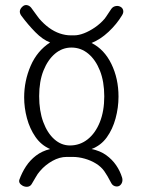

<svg xmlns="http://www.w3.org/2000/svg" viewBox="-20 -720 561 755"><path d="M70 11Q61 6 57.5 0Q54 -6 56 -13Q66 -41 82 -65.5Q98 -90 121.5 -108Q145 -126 177 -134Q142 -149 119.5 -181.5Q97 -214 86 -255Q75 -296 75 -337Q75 -402 100.5 -461Q126 -520 177 -553Q148 -564 119 -593.5Q90 -623 64 -658Q56 -669 58.5 -679Q61 -689 72 -697Q80 -702 89.5 -699Q99 -696 106 -685Q123 -662 126.5 -657Q130 -652 134 -647Q152 -626 172.5 -611Q193 -596 215 -588.5Q237 -581 258 -581H272Q289 -581 310 -589Q331 -597 353 -612Q375 -627 392 -647Q392 -647 399 -657Q406 -667 417 -684Q423 -693 432.5 -695.5Q442 -698 450 -695Q461 -691 464 -681Q467 -671 460 -660Q439 -625 407 -595Q375 -565 340 -551Q390 -526 418 -468.5Q446 -411 446 -340Q446 -297 434.5 -254.5Q423 -212 400 -180Q377 -148 340 -134Q374 -127 397.5 -110Q421 -93 436.5 -70.5Q452 -48 460 -22Q463 -12 460 -3Q457 6 449 11Q441 15 431.5 12Q422 9 417 -1Q410 -15 402.5 -27.5Q395 -40 390 -47Q378 -64 358 -76.5Q338 -89 313.5 -96Q289 -103 265 -103H243Q228 -103 214 -99Q200 -95 186.5 -87.5Q173 -80 160.5 -70Q148 -60 137 -47Q128 -37 120 -22.5Q112 -8 105 3Q100 12 90.5 14Q81 16 70 11ZM255 -148Q294 -148 324.5 -172Q355 -196 372.5 -239.5Q390 -283 390 -341Q390 -399 373 -442Q356 -485 327 -509Q298 -533 261 -533Q225 -533 196.5 -509Q168 -485 151 -442.5Q134 -400 134 -342Q134 -284 150 -240.5Q166 -197 193.5 -172.5Q221 -148 255 -148Z"/></svg>

Font: Fredoka Condensed Light
Style: Regular
Weight: 300
Width: 3
Designer: Ben Nathan
Foundry: Milena B. Brandão, Ben Nathan
Version: Version 2.001